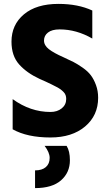

<svg xmlns="http://www.w3.org/2000/svg" viewBox="-20 -698 554 986"><path d="M484 -196Q484 -105 417 -48.5Q350 8 239 8Q120 8 45 -34V-189Q136 -123 239 -123Q274 -123 297 -141.5Q320 -160 320 -190Q320 -200 317 -209Q314 -218 306 -226Q298 -234 290.5 -239.5Q283 -245 268.5 -252.5Q254 -260 244 -265Q234 -270 214.5 -279Q195 -288 183 -293Q118 -323 78.5 -367Q39 -411 39 -484Q39 -571 103 -624.5Q167 -678 280 -678Q381 -678 454 -644V-500Q373 -547 286 -547Q247 -547 226.5 -531Q206 -515 206 -490Q206 -465 231 -445.5Q256 -426 306 -404Q337 -390 357.5 -379.5Q378 -369 404.5 -350.5Q431 -332 446.5 -311.5Q462 -291 473 -261Q484 -231 484 -196ZM339 125Q339 188 293.5 228Q248 268 160 268V177Q196 177 215.5 160Q235 143 235 113Q235 85 209 51H322Q339 78 339 125Z"/></svg>

Font: Hind Guntur
Style: Bold
Weight: 700
Designer: Manushi Parikh, Hitesh Malaviya
Foundry: Indian Type Foundry
Version: Version 1.002;PS 1.0;hotconv 1.0.86;makeotf.lib2.5.63406; tt